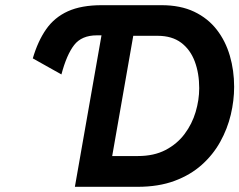

<svg xmlns="http://www.w3.org/2000/svg" viewBox="-20 -720 922 740"><path d="M216.7 -433.1 106.4 -495Q125.9 -561.5 157.8 -607.2Q189.7 -652.9 241.6 -676.5Q293.5 -700 371.9 -700H505.2L484.6 -583.8H353.4Q294.9 -583.8 265.9 -546.6Q236.9 -509.4 216.7 -433.1ZM268.6 0 391.6 -700H602.6Q675.5 -700 728.5 -674.8Q781.4 -649.5 815.4 -605.6Q849.4 -561.8 865.9 -505Q882.4 -448.3 882.4 -385.4Q882.4 -332.5 869.5 -277.9Q856.5 -223.4 828.9 -173.6Q801.3 -123.7 757.6 -84.7Q714 -45.6 652.5 -22.8Q591 0 510.2 0ZM412.4 -118.6H511.6Q573.4 -118.6 618.1 -141.9Q662.8 -165.3 691.5 -203.7Q720.2 -242 734 -288.4Q747.8 -334.7 747.8 -380.2Q747.8 -437.2 730.7 -483Q713.6 -528.8 678.2 -555.4Q642.7 -582 587.4 -582H493.6Z"/></svg>

Font: Overpass
Style: Italic
Weight: 400
Italic angle: -10°
Designer: Delve Withrington, Dave Bailey, Thomas Jockin
Foundry: Delve Fonts LLC
Version: Version 4.000